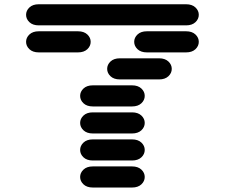

<svg xmlns="http://www.w3.org/2000/svg" viewBox="-20 -881 1040 888"><path d="M409.2 -13.7H590.8Q618.2 -13.7 633.8 -28.3Q649.4 -43 649.4 -62.5Q649.4 -82 633.8 -96.7Q618.2 -111.3 590.8 -111.3H409.2Q381.8 -111.3 366.2 -96.7Q350.6 -82 350.6 -62.5Q350.6 -43 366.2 -28.3Q381.8 -13.7 409.2 -13.7ZM409.2 -138.7H590.8Q618.2 -138.7 633.8 -153.3Q649.4 -168 649.4 -187.5Q649.4 -207 633.8 -221.7Q618.2 -236.3 590.8 -236.3H409.2Q381.8 -236.3 366.2 -221.7Q350.6 -207 350.6 -187.5Q350.6 -168 366.2 -153.3Q381.8 -138.7 409.2 -138.7ZM409.2 -263.7H590.8Q618.2 -263.7 633.8 -278.3Q649.4 -293 649.4 -312.5Q649.4 -332 633.8 -346.7Q618.2 -361.3 590.8 -361.3H409.2Q381.8 -361.3 366.2 -346.7Q350.6 -332 350.6 -312.5Q350.6 -293 366.2 -278.3Q381.8 -263.7 409.2 -263.7ZM409.2 -388.7H590.8Q618.2 -388.7 633.8 -403.3Q649.4 -418 649.4 -437.5Q649.4 -457 633.8 -471.7Q618.2 -486.3 590.8 -486.3H409.2Q381.8 -486.3 366.2 -471.7Q350.6 -457 350.6 -437.5Q350.6 -418 366.2 -403.3Q381.8 -388.7 409.2 -388.7ZM534.2 -513.7H715.8Q743.2 -513.7 758.8 -528.3Q774.4 -543 774.4 -562.5Q774.4 -582 758.8 -596.7Q743.2 -611.3 715.8 -611.3H534.2Q506.8 -611.3 491.2 -596.7Q475.6 -582 475.6 -562.5Q475.6 -543 491.2 -528.3Q506.8 -513.7 534.2 -513.7ZM159.2 -638.7H340.8Q368.2 -638.7 383.8 -653.3Q399.4 -668 399.4 -687.5Q399.4 -707 383.8 -721.7Q368.2 -736.3 340.8 -736.3H159.2Q131.8 -736.3 116.2 -721.7Q100.6 -707 100.6 -687.5Q100.6 -668 116.2 -653.3Q131.8 -638.7 159.2 -638.7ZM659.2 -638.7H840.8Q868.2 -638.7 883.8 -653.3Q899.4 -668 899.4 -687.5Q899.4 -707 883.8 -721.7Q868.2 -736.3 840.8 -736.3H659.2Q631.8 -736.3 616.2 -721.7Q600.6 -707 600.6 -687.5Q600.6 -668 616.2 -653.3Q631.8 -638.7 659.2 -638.7ZM159.2 -763.7H840.8Q868.2 -763.7 883.8 -778.3Q899.4 -793 899.4 -812.5Q899.4 -832 883.8 -846.7Q868.2 -861.3 840.8 -861.3H159.2Q131.8 -861.3 116.2 -846.7Q100.6 -832 100.6 -812.5Q100.6 -793 116.2 -778.3Q131.8 -763.7 159.2 -763.7Z"/></svg>

Font: Sixtyfour Convergence
Style: Regular
Weight: 400
Designer: Jens Kutilek
Foundry: Jens Kutilek
Version: Version 2.001